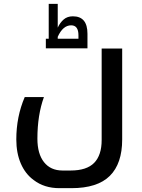

<svg xmlns="http://www.w3.org/2000/svg" viewBox="-20 -741 742 1001"><path d="M290 240Q211 240 156 198Q112 166 88.5 111.5Q65 57 65 -14Q65 -133 109 -235H209Q175 -141 175 -18Q175 61 209.5 104.5Q244 148 306 148H348Q432 148 471 108Q510 68 510 -11V-488H617V-14Q617 112 552.5 176Q488 240 352 240ZM219 -539H234V-721H281V-597Q293 -623 312 -639.5Q331 -656 360 -656Q436 -656 436 -565V-489H219ZM389 -539V-557Q389 -609 351 -609Q308 -609 281 -549V-539Z"/></svg>

Font: Noto Kufi Arabic Medium
Style: Regular
Weight: 500
Designer: Monotype Design Team, David Williams, Khaled Hosny
Foundry: Google LLC
Version: Version 2.109; ttfautohint (v1.8.4.7-5d5b)